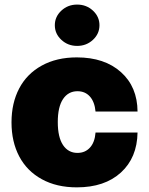

<svg xmlns="http://www.w3.org/2000/svg" viewBox="-20 -801 647 831"><path d="M312.5 9.9Q225.1 9.9 160.9 -25.4Q96.6 -60.7 63.2 -124.1Q29.8 -187.5 29.8 -271.3Q29.8 -355.1 63.2 -418.5Q96.6 -481.9 160.9 -517.2Q225.1 -552.6 312.5 -552.6Q432.5 -552.6 503.6 -488.8Q574.6 -425.1 575.3 -318.2H393.5Q389.6 -360.4 369 -383.3Q348.4 -406.2 315.3 -406.2Q275.6 -406.2 252.8 -372.3Q230.1 -338.4 230.1 -272.7Q230.1 -207 252.8 -173.1Q275.6 -139.2 315.3 -139.2Q348.4 -139.2 369.3 -162.1Q390.3 -185 393.5 -227.3H575.3Q573.5 -118.3 503.2 -54.2Q432.9 9.9 312.5 9.9ZM382.3 -628.6Q354 -602.3 313.9 -602.3Q273.8 -602.3 245.6 -628.6Q217.3 -654.8 217.3 -691.8Q217.3 -728.7 245.6 -755Q273.8 -781.2 313.9 -781.2Q354 -781.2 382.3 -755Q410.5 -728.7 410.5 -691.8Q410.5 -654.8 382.3 -628.6Z"/></svg>

Font: Karasuma Gothic
Style: Black
Weight: 900
Designer: Rasmus Andersson / Ryoko Nishizuka
Foundry: Genbu
Version: Version 1.00